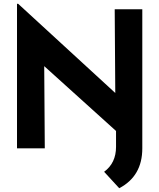

<svg xmlns="http://www.w3.org/2000/svg" viewBox="-20 -785 843 1016"><path d="M733 -736V0Q733 147 611 211L531 124Q594 78 594 -8V-92L214 -435L217 0H70V-765H76L590 -293L587 -736Z"/></svg>

Font: Josefin Sans
Style: Bold
Weight: 700
Designer: Santiago Orozco
Foundry: Typemade
Version: Version 2.000